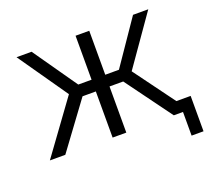

<svg xmlns="http://www.w3.org/2000/svg" viewBox="-112 -662 1009 923"><g transform="rotate(-20 392.5 -200.0)"><path d="M707 -60 554 -268 731 -521H653L499 -296H429V-521H359V-296H291L134 -521H57L233 -268L38 0H117L291 -236H359V0H429V-236H499L672 0H719V121H780V-60Z"/></g></svg>

Font: FIGSv2-sans-serif
Style: Regular
Weight: 400
Designer: Matt McInerney, Pablo Impallari, Rodrigo Fuenzalida,Mirko Velimirovic
Foundry: Matt McInerney, Pablo Impallari, Rodrigo Fuenzalida
Version: Version 4.021;hotconv 1.0.109;makeotfexe 2.5.65596